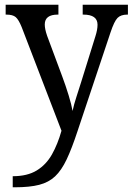

<svg xmlns="http://www.w3.org/2000/svg" viewBox="-20 -556 563 815"><path d="M34 192Q96 192 136 167.5Q176 143 200.5 99.5Q225 56 241 -1L72 -441Q59 -473 46.5 -483.5Q34 -494 7 -494H4V-536H228V-494H225Q170 -494 170 -452Q170 -433 180 -404L244 -232Q259 -192 271.5 -151Q284 -110 288 -85Q294 -113 304 -143.5Q314 -174 324 -206L385 -402Q394 -430 394 -451Q394 -494 334 -494H331V-536H523V-494H520Q493 -494 479 -480Q465 -466 449 -418L309 1Q285 74 263 120.5Q241 167 214 192.5Q187 218 146.5 228.5Q106 239 43 239H34Z"/></svg>

Font: Noto Serif Hebrew SemiCondensed
Style: Regular
Weight: 400
Width: 4
Designer: Monotype Design Team
Foundry: Monotype Imaging Inc.
Version: Version 2.004; ttfautohint (v1.8.4.7-5d5b)